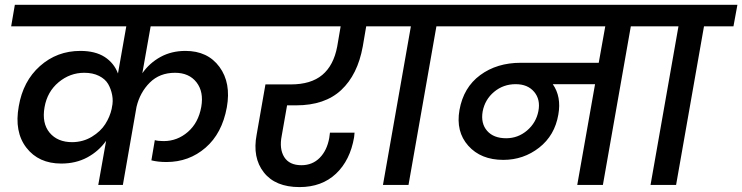

<svg xmlns="http://www.w3.org/2000/svg" viewBox="-20 -760 3050 789"><path d="M383.8 0 416 -181.2Q385.3 -138.2 338.4 -113Q291.5 -87.9 231.9 -87.9Q138.7 -87.9 88.4 -153.1Q38.1 -218.3 57.1 -323.2Q74.7 -426.8 144.5 -488.8Q214.4 -550.8 310.1 -550.8Q371.6 -550.8 410.2 -525.9Q448.7 -501 464.8 -458L499 -651.9H25.9L41 -740.2H1074.2L1059.1 -651.9H599.1L564.9 -459Q594.2 -501 639.4 -525.9Q684.6 -550.8 742.2 -550.8Q833.5 -550.8 881.8 -485.1Q930.2 -419.4 912.1 -318.8Q892.6 -211.9 824.7 -153.1Q756.8 -94.2 664.1 -94.2Q628.9 -94.2 602.1 -101.1L616.2 -184.1Q629.4 -180.2 652.8 -180.2Q708.5 -180.2 752 -217.8Q795.4 -255.4 807.1 -320.8Q817.9 -382.8 787.4 -421.9Q756.8 -460.9 699.2 -460.9Q636.2 -460.9 595.7 -420.7Q555.2 -380.4 541 -320.8L484.9 0ZM276.9 -175.8Q321.8 -176.3 357.7 -198.2Q393.6 -220.2 412.6 -250Q431.6 -279.8 439 -313L439.9 -318.8Q445.8 -344.2 440.9 -369.6Q436 -395 424.1 -415.3Q412.1 -435.5 386.7 -448.2Q361.3 -460.9 326.2 -460.9Q267.6 -460.9 220.9 -422.1Q174.3 -383.3 163.1 -319.8Q151.4 -253.9 183.8 -214.8Q216.3 -175.8 276.9 -175.8Z M1012.7 -651.9 1027.8 -740.2H1609.9L1593.8 -651.9H1484.9L1470.7 -568.8Q1449.7 -453.1 1382.3 -390.1Q1314.9 -327.1 1196.8 -327.1H1159.7L1137.7 -202.1Q1127 -148.4 1147.9 -114.7Q1168.9 -81.1 1218.8 -81.1Q1263.7 -81.1 1293.7 -111.3Q1323.7 -141.6 1333 -192.9L1335.9 -214.8H1437Q1435.1 -199.2 1435.1 -195.8Q1418.9 -101.1 1360.6 -46.1Q1302.2 8.8 1210.9 8.8Q1111.3 8.8 1064 -51.8Q1016.6 -112.3 1034.7 -207L1070.8 -413.1H1174.8Q1257.8 -413.1 1304.4 -452.1Q1351.1 -491.2 1365.7 -568.8L1379.9 -651.9Z M1553.7 0 1668.5 -651.9H1546.4L1561.5 -740.2H1910.6L1894.5 -651.9H1773.4L1658.7 0Z M2060.1 -191.9Q2108.4 -191.9 2145.8 -223.6Q2183.1 -255.4 2192.4 -303.2Q2201.7 -351.1 2175 -382.6Q2148.4 -414.1 2099.1 -414.1Q2048.3 -414.1 2010.5 -382.6Q1972.7 -351.1 1963.4 -301.8Q1955.1 -252.9 1981.7 -222.4Q2008.3 -191.9 2060.1 -191.9ZM1847.2 -651.9 1862.3 -740.2H2709.5L2694.3 -651.9H2572.3L2457.5 0H2352.1L2425.3 -414.1H2251.5Q2287.6 -362.8 2274.4 -289.1Q2259.8 -203.6 2195.6 -153.3Q2131.3 -103 2048.3 -103Q1956.1 -103 1904.3 -161.1Q1852.5 -219.2 1868.2 -308.1Q1884.8 -400.9 1953.4 -451.4Q2022 -502 2120.1 -502H2440.4L2467.3 -651.9Z M2653.3 0 2768.1 -651.9H2646L2661.1 -740.2H3010.3L2994.1 -651.9H2873L2758.3 0Z"/></svg>

Font: SVN-Poppins Medium
Style: Italic
Weight: 500
Italic angle: -10°
Designer: Ninad Kale (Devanagari), Jonny Pinhorn (Latin)
Foundry: Indian Type Foundry
Version: Version 3.002 2017